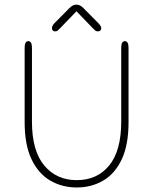

<svg xmlns="http://www.w3.org/2000/svg" viewBox="-20 -796 659 826"><path d="M310 10.5Q247.5 10.5 196.8 -18.8Q146 -48 116 -110Q86 -172 86 -270.5V-590.5Q86 -619 102 -619Q117.5 -619 117.5 -590.5V-272.5Q117.5 -147.5 170.2 -84.2Q223 -21 310 -21Q398 -21 449.8 -84.2Q501.5 -147.5 501.5 -272.5V-590.5Q501.5 -619 517 -619Q533 -619 533 -590.5V-270.5Q533 -172 503.5 -110Q474 -48 423.5 -18.8Q373 10.5 310 10.5ZM403.5 -696Q415.5 -684 415.5 -674Q415.5 -668 411.5 -664.5Q407.5 -661 401 -661Q394.5 -661 390 -664.5Q385.5 -668 378 -676L309 -747.5L239.5 -675.5Q232 -667.5 227.8 -664.2Q223.5 -661 216.5 -661Q210.5 -661 207 -664.8Q203.5 -668.5 203.5 -675Q203.5 -679.5 206 -685Q208.5 -690.5 214 -696L279 -761.5Q287 -769.5 294 -772.8Q301 -776 308.5 -776Q316.5 -776 323.5 -772.8Q330.5 -769.5 338.5 -761.5Z"/></svg>

Font: Sono ExtraLight
Style: Regular
Weight: 200
Designer: Tyler Finck
Foundry: Tyler Finck
Version: Version 2.112